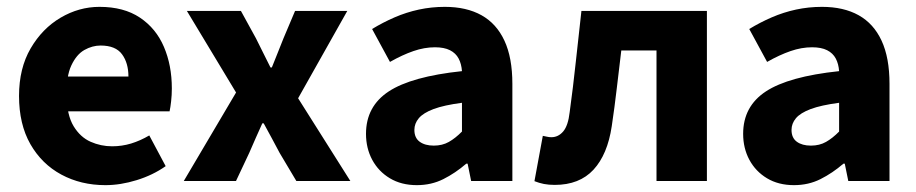

<svg xmlns="http://www.w3.org/2000/svg" viewBox="-20 -528 2673 560"><path d="M287.4 12Q216.1 12 158.9 -18.8Q101.8 -49.6 68.6 -107.6Q35.5 -165.7 35.5 -248.2Q35.5 -328.8 69.4 -386.9Q103.2 -444.9 156.9 -476.5Q210.6 -508 270.2 -508Q341.2 -508 388.1 -476.6Q435.1 -445.2 458.1 -391.3Q481.2 -337.4 481.2 -270Q481.2 -250.6 479.1 -232.6Q477.1 -214.5 474.6 -203.3H149.5L148.4 -304.7H354.6Q354.6 -344.3 335.9 -369.7Q317.2 -395.2 273.4 -395.2Q249.3 -395.2 226.1 -382.2Q203 -369.1 188 -337Q173 -305 174.2 -248.2Q175.3 -191.9 194.7 -159.9Q214.2 -127.9 244.1 -114.6Q274 -101.3 307 -101.3Q335.6 -101.3 362.4 -109.4Q389.2 -117.6 415.4 -133L463.2 -43.4Q425.8 -17.1 378.7 -2.6Q331.6 12 287.4 12Z M516 0 668.5 -258.2 525.1 -496.1H682.7L726.7 -415.9Q737.1 -395.3 747.7 -373.7Q758.3 -352.1 768.9 -331.3H772.9Q781.1 -352.1 789.9 -373.7Q798.7 -395.3 806.7 -415.9L840.6 -496.1H992.9L849.5 -241.4L1001.9 0H844.4L795.6 -82Q784.2 -103.3 772.5 -125.3Q760.8 -147.3 749.1 -168.3H745.1Q735.9 -147.3 726 -125.7Q716.1 -104.1 706.9 -82L668.3 0Z M1195.8 12Q1150.5 12 1117.2 -8Q1084 -27.9 1065.7 -61.8Q1047.5 -95.7 1047.5 -137.6Q1047.5 -217.8 1113.9 -261.4Q1180.4 -305 1327.4 -320.5Q1325.9 -341.6 1317.7 -357.2Q1309.4 -372.9 1292.5 -381.5Q1275.5 -390.1 1248.6 -390.1Q1217.7 -390.1 1185.7 -379Q1153.7 -368 1117.4 -347.4L1065.3 -443.4Q1096.8 -462.6 1131 -477.4Q1165.2 -492.2 1201.8 -500.1Q1238.4 -508 1277.4 -508Q1340.6 -508 1384.5 -483.5Q1428.3 -459 1451.3 -409.3Q1474.4 -359.6 1474.4 -283.3V0H1354.2L1343.9 -50.6H1339.9Q1308.2 -23.2 1273.1 -5.6Q1238.1 12 1195.8 12ZM1245.2 -103.3Q1270.2 -103.3 1289.2 -114.1Q1308.3 -124.9 1327.4 -144.3V-228.2Q1275 -221.3 1244.7 -210Q1214.4 -198.6 1201.5 -183.2Q1188.6 -167.8 1188.6 -149Q1188.6 -125.8 1204.2 -114.5Q1219.7 -103.3 1245.2 -103.3Z M1598 11.3Q1580.5 11.3 1566.5 8.6Q1552.5 5.8 1538.8 0.4L1563.2 -131.8Q1569.1 -130.8 1575.2 -129.3Q1581.4 -127.8 1588.2 -127.8Q1608.3 -127.8 1622.7 -144.6Q1637.1 -161.5 1641.6 -201.2Q1651.6 -274.3 1659.5 -348.3Q1667.5 -422.2 1675.8 -496.1H2041.8V0H1894.8V-380.8H1792.1Q1785.6 -326.9 1779 -270.9Q1772.5 -214.9 1764.3 -160.1Q1752 -77.4 1711 -33Q1669.9 11.3 1598 11.3Z M2295.8 12Q2250.5 12 2217.2 -8Q2184 -27.9 2165.7 -61.8Q2147.5 -95.7 2147.5 -137.6Q2147.5 -217.8 2213.9 -261.4Q2280.4 -305 2427.4 -320.5Q2425.9 -341.6 2417.7 -357.2Q2409.4 -372.9 2392.5 -381.5Q2375.5 -390.1 2348.6 -390.1Q2317.7 -390.1 2285.7 -379Q2253.7 -368 2217.4 -347.4L2165.3 -443.4Q2196.8 -462.6 2231 -477.4Q2265.2 -492.2 2301.8 -500.1Q2338.4 -508 2377.4 -508Q2440.6 -508 2484.5 -483.5Q2528.3 -459 2551.3 -409.3Q2574.4 -359.6 2574.4 -283.3V0H2454.2L2443.9 -50.6H2439.9Q2408.2 -23.2 2373.1 -5.6Q2338.1 12 2295.8 12ZM2345.2 -103.3Q2370.2 -103.3 2389.2 -114.1Q2408.3 -124.9 2427.4 -144.3V-228.2Q2375 -221.3 2344.7 -210Q2314.4 -198.6 2301.5 -183.2Q2288.6 -167.8 2288.6 -149Q2288.6 -125.8 2304.2 -114.5Q2319.7 -103.3 2345.2 -103.3Z"/></svg>

Font: SourceSans3VF
Style: Regular
Weight: 200
Designer: Paul D. Hunt
Foundry: Adobe
Version: Version 3.052;hotconv 1.1.0;makeotfexe 2.6.0